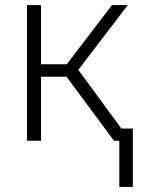

<svg xmlns="http://www.w3.org/2000/svg" viewBox="-20 -552 570 753"><path d="M86 0H141V-251H241L427 0H448V181H501V-48H456L287 -278L481 -532H419L242 -300H141V-532H86Z"/></svg>

Font: Noto Sans Mono Condensed Light
Style: Regular
Weight: 300
Width: 3
Designer: Monotype Design Team
Foundry: Monotype Imaging Inc.
Version: Version 2.014